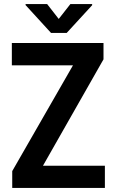

<svg xmlns="http://www.w3.org/2000/svg" viewBox="-20 -922 569 942"><path d="M494.6 -108.9V0H76.7V-108.9ZM487.8 -630.9 128.9 0H40V-82.5L400.9 -710.9H487.8ZM441.4 -710.9V-601.6H38.1V-710.9ZM211.4 -901.9 268.1 -829.1 325.2 -901.9H432.1V-896.5L307.1 -760.3H230.5L105.5 -897V-901.9Z"/></svg>

Font: Roboto Condensed SemiBold
Style: Regular
Weight: 600
Designer: Christian Robertson
Foundry: Google
Version: Version 3.008; 2023